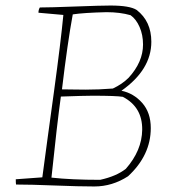

<svg xmlns="http://www.w3.org/2000/svg" viewBox="-20 -667 616 694"><path d="M321 7Q266 7 178 3.5Q90 0 38 0Q37 -5 37 -19L133 -26Q138 -66 152.5 -171Q167 -276 175 -335Q200 -518 209 -613L119 -621Q119 -632 124 -640Q159 -640 252.5 -643.5Q346 -647 379 -647Q449 -647 474 -631Q527 -590 527 -516Q527 -415 419 -339Q463 -330 494 -295Q525 -260 525 -204Q525 -106 443 -30Q386 7 321 7ZM289 -343Q338 -343 388 -347Q422 -363 445 -386Q497 -443 497 -506Q497 -541 484.5 -569.5Q472 -598 452 -612Q414 -623 365 -623Q282 -621 243 -615Q224 -512 204 -344Q217 -344 244.5 -343.5Q272 -343 289 -343ZM342 -17Q401 -30 435 -57Q493 -123 494 -198Q495 -280 424 -317Q400 -321 314 -321Q286 -321 200 -318Q186 -217 166 -25Q238 -17 342 -17Z"/></svg>

Font: Albura ExtraLight
Style: Italic
Weight: 156
Italic angle: -7°
Designer: Mercedes Jáuregui
Foundry: Omnibus-Type Team
Version: Version 1.000